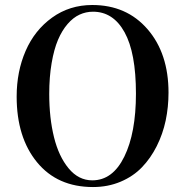

<svg xmlns="http://www.w3.org/2000/svg" viewBox="-20 -734 744 771"><path d="M46.9 -346.2Q46.9 -446.8 83 -529.8Q119.1 -612.8 189.2 -663.3Q259.3 -713.9 350.6 -713.9Q488.3 -713.9 572.5 -616.7Q656.7 -519.5 656.7 -361.8Q656.7 -304.2 645.3 -250Q633.8 -195.8 609.4 -147.2Q585 -98.6 550 -62.3Q515.1 -25.9 464.4 -4.4Q413.6 17.1 353.5 17.1Q210.4 17.1 128.7 -82.5Q46.9 -182.1 46.9 -346.2ZM177.7 -356.9Q177.7 -260.7 196.8 -183.3Q215.8 -106 255.6 -57.9Q295.4 -9.8 350.6 -9.8Q432.6 -9.8 479.2 -105Q525.9 -200.2 525.9 -357.9Q525.9 -522 480.2 -604.5Q434.6 -687 353.5 -687Q325.2 -687 299.6 -675.3Q273.9 -663.6 251.5 -637.7Q229 -611.8 212.9 -574Q196.8 -536.1 187.3 -480.5Q177.7 -424.8 177.7 -356.9Z"/></svg>

Font: Vidaloka
Style: Regular
Weight: 400
Designer: Cyreal (www.cyreal.org)
Foundry: Cyreal (www.cyreal.org)
Version: Version 1.011